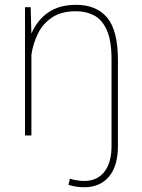

<svg xmlns="http://www.w3.org/2000/svg" viewBox="-20 -558 587 791"><path d="M465.8 43.5Q465.8 126 429 169.7Q392.1 213.4 326.7 213.4Q308.6 213.4 293.5 210.9Q278.3 208.5 261.7 203.6L268.1 178.2Q276.9 181.2 293.5 184.3Q310.1 187.5 326.7 187.5Q380.4 187.5 409.9 149.9Q439.5 112.3 439.5 43.5V-312Q439.5 -391.1 419.9 -434.3Q400.4 -477.5 367.4 -494.6Q334.5 -511.7 293.5 -511.7Q232.9 -511.7 194.8 -486.3Q156.7 -460.9 136.5 -419.9Q116.2 -378.9 109.4 -332.5V0H83V-528.3H106.4L109.4 -419.4Q132.8 -474.6 178.2 -506.3Q223.6 -538.1 293 -538.1Q377.9 -538.1 421.9 -484.9Q465.8 -431.6 465.8 -311Z"/></svg>

Font: Vazirmatn RD FD Thin
Style: Regular
Weight: 100
Designer: Saber Rastikerdar
Foundry: Saber Rastikerdar
Version: Version 33.003